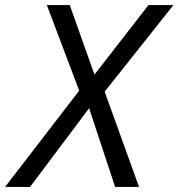

<svg xmlns="http://www.w3.org/2000/svg" viewBox="-72 -734 701 754"><path d="M-52 0 239 -378 112 -714H202L299 -441L511 -714H609L339 -374L474 0H380L278 -309L46 0Z"/></svg>

Font: Manna Sans
Style: Italic
Weight: 400
Italic angle: -12°
Designer: Monotype Design Team
Foundry: Monotype Imaging Inc.
Version: Version 2.001.1; ttfautohint (v1.8.2)